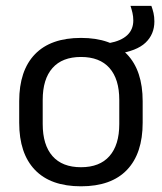

<svg xmlns="http://www.w3.org/2000/svg" viewBox="-20 -632 560 664"><path d="M260.1 12.3Q155.2 12.3 100.8 -44.5Q46.4 -101.2 46.4 -207.7V-281.9Q46.4 -388 100.9 -444.5Q155.3 -500.9 260.1 -500.9Q364.9 -500.9 419.1 -444.5Q473.4 -388 473.4 -281.9V-207.7Q473.4 -101.2 419.1 -44.5Q364.9 12.3 260.1 12.3ZM260.1 -53.7Q324.8 -53.7 358.6 -92.2Q392.5 -130.7 392.5 -203V-286.6Q392.5 -358.5 358.7 -396.7Q324.9 -435 260.1 -435Q195.3 -435 161.5 -396.7Q127.7 -358.5 127.7 -286.6V-203Q127.7 -130.7 161.5 -92.2Q195.3 -53.7 260.1 -53.7ZM384.5 -445.8 357.8 -483Q398.8 -490.6 419.9 -510.2Q441 -529.9 441 -561.2Q441 -574.9 438.1 -587.5Q435.2 -600 431.3 -611.7H503.5Q507.8 -600.1 510.9 -587Q513.9 -573.8 513.9 -557.8Q513.9 -513.5 483.3 -484.4Q452.7 -455.3 384.5 -445.8Z"/></svg>

Font: Anek Latin Medium
Style: Regular
Weight: 500
Designer: Yesha Goshar
Foundry: Ek Type
Version: Version 1.003